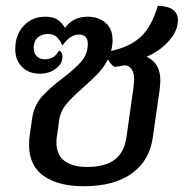

<svg xmlns="http://www.w3.org/2000/svg" viewBox="-20 -638 668 667"><path d="M489 -441Q537 -419 537 -359Q537 -351 535 -329L511 -162Q500 -80 438 -35.5Q376 9 271 9Q183 9 132 -26.5Q81 -62 81 -135Q81 -155 83 -166L92 -229Q99 -272 124.5 -301Q150 -330 197 -366Q242 -400 263.5 -425.5Q285 -451 285 -486Q285 -518 254 -518Q224 -518 197 -480Q187 -501 176 -510.5Q165 -520 146 -520Q125 -520 111 -507.5Q97 -495 97 -472Q97 -453 108 -442.5Q119 -432 135 -432Q170 -432 185 -463Q198 -456 197 -439Q196 -416 173.5 -399Q151 -382 118 -382Q80 -382 56.5 -405.5Q33 -429 33 -467Q33 -517 62.5 -548.5Q92 -580 137 -580Q163 -580 178.5 -570.5Q194 -561 206 -541Q233 -580 285 -580Q322 -580 346.5 -559Q371 -538 371 -499Q371 -481 366 -461Q434 -476 471 -512Q508 -548 528 -618Q598 -616 598 -568Q598 -530 565.5 -494.5Q533 -459 489 -441ZM446 -361Q446 -386 436.5 -398.5Q427 -411 415 -411Q409 -411 397.5 -408.5Q386 -406 379 -406Q375 -406 367.5 -414Q360 -422 355 -432Q342 -406 322 -384.5Q302 -363 269 -334Q230 -300 210.5 -276.5Q191 -253 186 -224L178 -166Q176 -158 176 -144Q176 -100 204 -79Q232 -58 282 -58Q346 -58 379.5 -84Q413 -110 420 -166L444 -336Q446 -354 446 -361Z"/></svg>

Font: Krub Medium
Style: Italic
Weight: 500
Italic angle: -8°
Designer: Ekaluck Peanpanawate
Foundry: Cadson Demak Co.,Ltd.
Version: Version 1.000; ttfautohint (v1.6)